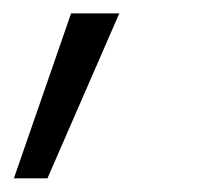

<svg xmlns="http://www.w3.org/2000/svg" viewBox="-38 -113 300 282"><path d="M-17.6 148.9 66.4 -93.3H137.2L31.7 148.9Z"/></svg>

Font: Inter 24pt Light
Style: Italic
Weight: 300
Italic angle: -9.3988°
Designer: Rasmus Andersson
Foundry: rsms
Version: Version 4.001;git-66647c0bb